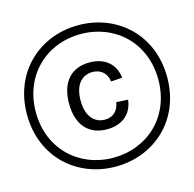

<svg xmlns="http://www.w3.org/2000/svg" viewBox="-92 -762 805 795"><g transform="rotate(-15 310.0 -365.0)"><path d="M239 -363.5C239 -436 275 -465.5 316.5 -465.5C353.5 -465.5 377.5 -442 381.5 -407.5L430 -411C422.5 -472 379.5 -507 314.5 -507C239.5 -507 189.5 -459 189.5 -364C189.5 -269 239.5 -220.5 314.5 -220.5C379.5 -220.5 422.5 -255.5 430 -316.5L380 -319.5C375 -285.5 353.5 -261.5 316.5 -261.5C275 -261.5 239 -292 239 -363.5ZM310 -62C475.5 -62 610.5 -181.5 610.5 -365C610.5 -548.5 475.5 -668 310 -668C144.5 -668 9.5 -548.5 9.5 -365C9.5 -181.5 144.5 -62 310 -62ZM310 -100C163.5 -100 47.5 -206 47.5 -365C47.5 -524 163.5 -630 310 -630C456.5 -630 572.5 -524 572.5 -365C572.5 -206 456.5 -100 310 -100Z"/></g></svg>

Font: Monaspace Neon ExtraLight
Style: Regular
Weight: 200
Designer: Riley Cran & the Lettermatic Team
Foundry: Lettermatic
Version: Version 1.200 (Monaspace Neon)